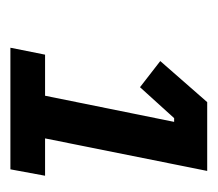

<svg xmlns="http://www.w3.org/2000/svg" viewBox="-44 -694 409 360"><g transform="rotate(90 160.0 -513.5)"><path d="M69 -329 82 -394H159L208 -636H201L143 -572L94 -610L171 -698H300L239 -394H309L297 -329Z"/></g></svg>

Font: IBM Plex Sans Condensed SemiBold
Style: Italic
Weight: 600
Width: 3
Italic angle: -11°
Designer: Mike Abbink, Paul van der Laan, Pieter van Rosmalen
Foundry: Bold Monday
Version: Version 1.3